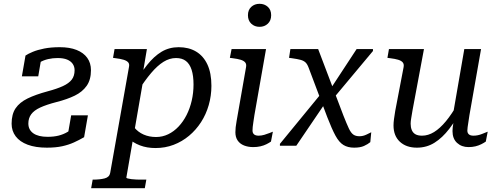

<svg xmlns="http://www.w3.org/2000/svg" viewBox="-20 -766 2618 1009"><path d="M129 -117Q129 -145 144 -165.5Q159 -186 191.5 -201Q224 -216 278 -230Q333 -244 373 -263.5Q413 -283 435.5 -315Q458 -347 458 -397Q458 -435 438.5 -462Q419 -489 382.5 -503.5Q346 -518 294 -518Q248 -518 212.5 -511Q177 -504 152 -493.5Q127 -483 114 -474L95 -365H181L197 -459Q183 -460 173.5 -453.5Q164 -447 159.5 -436Q155 -425 156 -410Q170 -427 189.5 -438.5Q209 -450 233 -455.5Q257 -461 283 -461Q313 -461 332.5 -453Q352 -445 362 -430.5Q372 -416 372 -397Q372 -367 357 -347.5Q342 -328 310.5 -313.5Q279 -299 230 -286Q167 -269 125 -248.5Q83 -228 62 -197Q41 -166 41 -116Q41 -78 62.5 -49.5Q84 -21 125.5 -5.5Q167 10 226 10Q273 10 307 2.5Q341 -5 368.5 -17.5Q396 -30 422 -45L442 -160H354L332 -33Q354 -45 364 -57Q374 -69 376.5 -81.5Q379 -94 377 -107Q357 -86 335.5 -73Q314 -60 288.5 -53.5Q263 -47 230 -47Q181 -47 155 -65.5Q129 -84 129 -117Z M459 223 467 178H468Q505 178 530 171.5Q555 165 559 143L658 -415Q661 -430 653.5 -438.5Q646 -447 629.5 -452Q613 -457 588 -460L574 -462L582 -508H752L727 -360L738 -376L644 167Q644 170 651.5 172Q659 174 671 175.5Q683 177 696.5 177.5Q710 178 720 178H749L741 223ZM606 -101 657 -157Q665 -122 685 -97Q705 -72 734.5 -59Q764 -46 800 -46Q834 -46 864 -60.5Q894 -75 918.5 -101Q943 -127 960.5 -161.5Q978 -196 987.5 -237Q997 -278 997 -322Q997 -368 987 -399Q977 -430 957 -445.5Q937 -461 905 -461Q871 -461 839 -441Q807 -421 774 -382Q741 -343 704 -285L679 -314Q717 -379 753 -424.5Q789 -470 829 -494Q869 -518 919 -518Q972 -518 1010.5 -495Q1049 -472 1070 -427Q1091 -382 1091 -315Q1091 -263 1077 -214Q1063 -165 1036.5 -124Q1010 -83 973.5 -52.5Q937 -22 892.5 -5Q848 12 797 12Q752 12 715.5 -2Q679 -16 652 -41.5Q625 -67 606 -101Z M1217 -71Q1217 -84 1218.5 -97.5Q1220 -111 1223.5 -130.5Q1227 -150 1232 -179L1273 -413Q1276 -429 1268.5 -438Q1261 -447 1244.5 -452Q1228 -457 1203 -460L1188 -462L1197 -508H1378L1317 -161Q1314 -140 1311.5 -124.5Q1309 -109 1308 -98.5Q1307 -88 1307 -80Q1307 -67 1315 -60Q1323 -53 1339 -53Q1354 -53 1369 -57.5Q1384 -62 1396.5 -67Q1409 -72 1414 -74L1404 -22Q1394 -15 1380 -8Q1366 -1 1348.5 3Q1331 7 1311 7Q1284 7 1262.5 -1.5Q1241 -10 1229 -27.5Q1217 -45 1217 -71ZM1283 -686Q1283 -714 1300.5 -730Q1318 -746 1344 -746Q1370 -746 1387.5 -730Q1405 -714 1405 -686Q1405 -658 1387.5 -641.5Q1370 -625 1344 -625Q1318 -625 1300.5 -641.5Q1283 -658 1283 -686Z M1732 -249 1715 -296 1854 -508H1940V-498ZM1451 0V-10L1670 -277L1691 -227L1537 0ZM1841 10Q1808 10 1785 -4Q1762 -18 1743 -53Q1724 -88 1700 -150L1602 -410Q1595 -429 1585.5 -438Q1576 -447 1559.5 -451.5Q1543 -456 1514 -460L1499 -462L1506 -508H1652L1785 -158Q1802 -115 1813 -91.5Q1824 -68 1836.5 -59Q1849 -50 1869 -50Q1888 -50 1906.5 -59Q1925 -68 1931 -71L1926 -19Q1913 -8 1893 1Q1873 10 1841 10Z M2148 -187Q2144 -162 2141 -145Q2138 -128 2138 -116Q2138 -97 2144 -82.5Q2150 -68 2163 -60.5Q2176 -53 2198 -53Q2230 -53 2261 -72Q2292 -91 2323.5 -129Q2355 -167 2387 -224L2411 -199Q2377 -136 2341 -89Q2305 -42 2263.5 -16Q2222 10 2171 10Q2115 10 2081.5 -21Q2048 -52 2048 -107Q2048 -121 2050.5 -140Q2053 -159 2057 -183L2101 -413Q2104 -429 2096.5 -438Q2089 -447 2072.5 -452Q2056 -457 2031 -460L2016 -462L2024 -508H2208ZM2447 -161Q2444 -140 2441.5 -124.5Q2439 -109 2437.5 -98Q2436 -87 2436 -80Q2436 -67 2444 -60Q2452 -53 2468 -53Q2491 -53 2513 -62Q2535 -71 2543 -74L2533 -22Q2523 -15 2509 -8Q2495 -1 2478.5 3Q2462 7 2442 7Q2406 7 2382 -15Q2358 -37 2358 -77Q2358 -86 2359 -95.5Q2360 -105 2362 -116Q2364 -127 2367 -141L2357 -144L2420 -508H2508Z"/></svg>

Font: Roboto Serif 20pt
Style: Italic
Weight: 400
Italic angle: -10°
Designer: Greg Gazdowicz
Foundry: Commercial Type
Version: Version 1.008